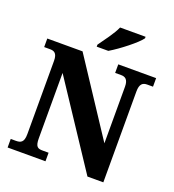

<svg xmlns="http://www.w3.org/2000/svg" viewBox="-162 -1056 1072 1182"><g transform="rotate(20 373.5 -465.5)"><path d="M326 -784V-771H402C465 -808 564 -886 588 -921V-931H421C402 -886 354 -824 326 -784ZM23 0H271V-56H232C200 -56 184 -63 184 -119V-547L546 0H650V-595C650 -645 669 -658 698 -658H736V-714H488V-658H527C553 -658 574 -647 574 -599V-228L254 -714H23V-658H61C86 -658 109 -651 109 -599V-119C109 -63 87 -56 55 -56H23Z"/></g></svg>

Font: Noto Serif Bengali SemiCondensed ExtraBold
Style: Regular
Weight: 800
Width: 4
Designer: Juan Bruce, Universal Thirst, Indian Type Foundry and the Monotype Design Team.
Foundry: Monotype Imaging Inc.
Version: Version 2.003